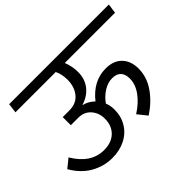

<svg xmlns="http://www.w3.org/2000/svg" viewBox="-138 -938 1189 1189"><g transform="rotate(-45 456.5 -344.0)"><path d="M483 -526Q483 -467 450 -424.5Q417 -382 356 -363Q398 -354 430 -322Q509 -422 619 -422Q688 -422 725.5 -382.5Q763 -343 763 -278Q763 -204 718.5 -139.5Q674 -75 601 -27L552 -88Q612 -126 646.5 -174Q681 -222 681 -272Q681 -310 662 -330.5Q643 -351 605 -351Q566 -351 529 -327.5Q492 -304 466 -267Q478 -239 478 -203Q478 -144 450 -97.5Q422 -51 371.5 -25.5Q321 0 257 0Q183 0 118 -37Q53 -74 10 -149L67 -195Q141 -71 255 -71Q320 -71 358 -107.5Q396 -144 396 -206Q396 -256 365.5 -291Q335 -326 283 -326H218V-397H277Q337 -397 370 -437.5Q403 -478 403 -540Q403 -588 385 -625H32L40 -688H913L904 -625H464Q483 -577 483 -526Z"/></g></svg>

Font: FiraGO Book
Style: Italic
Weight: 350
Italic angle: -8°
Designer: bBox Type GmbH
Foundry: bBox Type GmbH
Version: Version 1.001